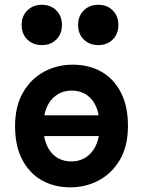

<svg xmlns="http://www.w3.org/2000/svg" viewBox="-20 -782 606 814"><path d="M43.9 -247.6Q43.9 -331.5 77.4 -389.6Q110.8 -447.8 166.5 -477.8Q222.2 -507.8 288.1 -507.8Q357.4 -507.8 410.2 -477.8Q462.9 -447.8 492.7 -389.6Q522.5 -331.5 522.5 -247.6Q522.5 -163.6 489 -105.7Q455.6 -47.9 399.9 -17.8Q344.2 12.2 278.3 12.2Q209.5 12.2 156.7 -17.8Q104 -47.9 74 -105.7Q43.9 -163.6 43.9 -247.6ZM398.9 -205.1H167Q176.3 -154.3 206.3 -126Q236.3 -97.7 283.2 -97.7Q327.1 -97.7 358.2 -126Q389.2 -154.3 398.9 -205.1ZM168 -293H398.4Q389.2 -342.3 359.4 -370.1Q329.6 -397.9 283.2 -397.9Q239.7 -397.9 208.7 -370.1Q177.7 -342.3 168 -293ZM311 -676.3Q311 -713.9 335.2 -737.8Q359.4 -761.7 396.5 -761.7Q434.1 -761.7 458 -737.8Q481.9 -713.9 481.9 -676.3Q481.9 -638.2 458 -614.5Q434.1 -590.8 396.5 -590.8Q359.4 -590.8 335.2 -614.5Q311 -638.2 311 -676.3ZM71.8 -676.3Q71.8 -713.9 95.9 -737.8Q120.1 -761.7 157.2 -761.7Q194.8 -761.7 218.8 -737.8Q242.7 -713.9 242.7 -676.3Q242.7 -638.2 218.8 -614.5Q194.8 -590.8 157.2 -590.8Q120.1 -590.8 95.9 -614.5Q71.8 -638.2 71.8 -676.3Z"/></svg>

Font: Andika
Style: Bold
Weight: 700
Designer: Victor Gaultney, Annie Olsen, Julie Remington, Don Collingsworth, Eric Hays, Becca Hirsbrunner
Foundry: SIL International
Version: Version 6.101